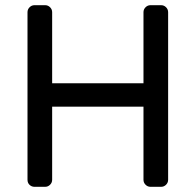

<svg xmlns="http://www.w3.org/2000/svg" viewBox="-20 -720 754 740"><path d="M628 -673V-27Q628 -16 620 -8Q612 0 601 0H560Q549 0 541 -8Q533 -16 533 -27V-309H181V-27Q181 -16 173 -8Q165 0 154 0H113Q102 0 94 -7.5Q86 -15 86 -27V-673Q86 -684 94 -692Q102 -700 113 -700H154Q165 -700 173 -692Q181 -684 181 -673V-399H533V-673Q533 -684 541 -692Q549 -700 560 -700H601Q612 -700 620 -692Q628 -684 628 -673Z"/></svg>

Font: Rubik
Style: Regular
Weight: 400
Designer: Hubert & Fischer
Foundry: Hubert & Fischer
Version: Version 1.100